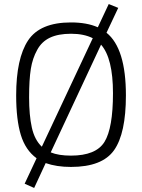

<svg xmlns="http://www.w3.org/2000/svg" viewBox="-20 -816 702 950"><path d="M331 10Q260 10 206 -9L149 114L102 93L161 -33Q106 -73 83 -148.5Q60 -224 60 -344Q60 -527 119 -616Q178 -705 331 -705Q410 -705 464 -681L518 -796L565 -777L507 -654Q603 -577 603 -344Q603 -156 544.5 -73Q486 10 331 10ZM164 -569Q141 -528 132.5 -475Q124 -422 124 -334Q124 -246 137.5 -185Q151 -124 187 -90L439 -627Q395 -649 331.5 -649Q268 -649 227 -629.5Q186 -610 164 -569ZM331 -46Q455 -46 497 -114Q539 -182 539 -355Q539 -528 480 -595L231 -62Q270 -46 331 -46Z"/></svg>

Font: Titillium Web[RUS by Daymarius]
Style: Regular
Weight: 300
Designer: Cyrillization by Daymarius
Foundry: Cyrillization by Daymarius
Version: Version 1.002 September 12, 2018